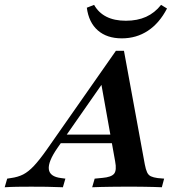

<svg xmlns="http://www.w3.org/2000/svg" viewBox="-90 -789 751 809"><path d="M152.4 -166.1Q112.1 -108.1 115.7 -76.2Q119.4 -44.4 167.7 -38.7L185.5 -36.3L175 0Q139.5 -1.6 106 -2Q72.6 -2.4 41.1 -2.4Q10.5 -2.4 -16.9 -2Q-44.4 -1.6 -70.2 0L-59.7 -36.3L-44.4 -38.7Q-14.5 -42.7 7.7 -54Q29.8 -65.3 53.2 -90.3Q76.6 -115.3 107.3 -158.9L398.4 -575H432.3L520.2 -96Q524.2 -75 529.8 -62.9Q535.5 -50.8 546 -46Q556.5 -41.1 574.2 -38.7L601.6 -36.3L591.9 0Q577.4 -0.8 558.1 -1.2Q538.7 -1.6 519 -2Q499.2 -2.4 480.6 -2.4H476.6H473.4Q451.6 -2.4 427.4 -2.4Q403.2 -2.4 379.8 -2Q356.5 -1.6 335.5 -1.2Q314.5 -0.8 298.4 0L308.9 -36.3L341.9 -39.5Q379 -42.7 390.7 -56.9Q402.4 -71 395.2 -108.9L334.7 -446.8L371.8 -480.6ZM152.4 -185.5 175.8 -221.8H417.7L424.2 -185.5ZM423.4 -627.4Q360.5 -627.4 322.2 -660.9Q283.9 -694.4 275.8 -756.5L306.5 -768.5Q325 -735.5 358.5 -718.5Q391.9 -701.6 440.3 -701.6Q488.7 -701.6 525.4 -718.1Q562.1 -734.7 588.7 -768.5L613.7 -753.2Q581.5 -691.1 533.1 -659.3Q484.7 -627.4 423.4 -627.4Z"/></svg>

Font: Playfair 9pt
Style: Bold Italic
Weight: 700
Italic angle: -15.6°
Designer: Claus Eggers Sørensen
Foundry: Claus Eggers Sørensen
Version: Version 2.203